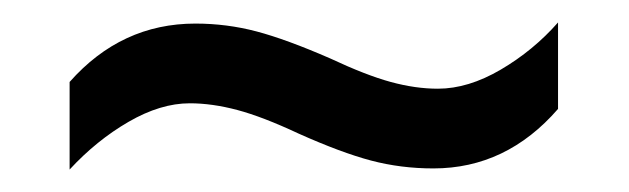

<svg xmlns="http://www.w3.org/2000/svg" viewBox="-20 -438 560 171"><path d="M246 -319Q214 -334 191.5 -340Q169 -346 149 -346Q123 -346 94.5 -329.5Q66 -313 42 -287V-365Q88 -417 154 -417Q182 -417 208.5 -410Q235 -403 274 -386Q306 -371 328 -365Q350 -359 370 -359Q397 -359 426 -376Q455 -393 477 -418V-341Q431 -288 366 -288Q337 -288 310.5 -295Q284 -302 246 -319Z"/></svg>

Font: Noto Sans Khmer SemiCondensed
Style: Regular
Weight: 400
Width: 4
Designer: Danh Hong and the Monotype Design Team
Foundry: Monotype Imaging Inc.
Version: Version 2.004; ttfautohint (v1.8.4.7-5d5b)